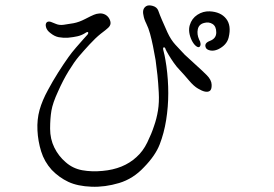

<svg xmlns="http://www.w3.org/2000/svg" viewBox="-20 -706 1040 728"><path d="M847 -564Q858 -609 837.5 -635Q817 -661 775 -663Q750 -664 728.5 -650Q707 -636 699.5 -610.5Q692 -585 707 -553Q714 -539 722.5 -532Q731 -525 736 -528Q741 -532 740.5 -540Q740 -548 735 -556Q726 -576 730 -595Q734 -614 754 -619Q772 -624 786 -615Q800 -606 800 -583Q800 -560 776 -551Q752 -542 761 -524Q765 -517 778 -514.5Q791 -512 807 -519Q840 -535 847 -564ZM608 -519Q610 -514 618.5 -499.5Q627 -485 638.5 -468.5Q650 -452 661 -441Q678 -423 696.5 -401Q715 -379 731 -370Q761 -352 775 -361Q783 -366 782.5 -384.5Q782 -403 764 -421Q746 -439 722.5 -460Q699 -481 680 -499Q662 -518 645 -536.5Q628 -555 615 -583Q602 -612 594 -630.5Q586 -649 580 -666Q575 -679 559.5 -683.5Q544 -688 535 -683Q518 -673 524 -648Q526 -634 534.5 -617Q543 -600 549 -578Q555 -556 560 -531.5Q565 -507 570 -478Q574 -449 577 -421Q580 -393 582 -355Q584 -318 579 -287Q574 -256 564 -228Q555 -200 538.5 -166Q522 -132 497 -110Q448 -65 369 -58Q328 -54 292 -60.5Q256 -67 229 -91Q202 -114 186 -146.5Q170 -179 170 -218Q170 -257 175 -286.5Q180 -316 200 -359Q219 -402 240.5 -437Q262 -472 279 -492Q296 -512 319 -537Q342 -562 362 -578Q382 -593 390 -600.5Q398 -608 399 -616Q400 -624 395 -634Q390 -644 380 -650Q369 -656 357 -655Q345 -654 336 -650Q326 -646 303 -634Q280 -622 259 -618Q237 -614 221 -612Q205 -610 193 -615Q182 -620 173 -623Q164 -626 158 -622Q151 -616 154.5 -603Q158 -590 172 -580Q187 -568 202.5 -565Q218 -562 238 -563Q259 -565 274 -568.5Q289 -572 302 -580Q312 -587 314 -583.5Q316 -580 312 -575Q310 -573 297.5 -559Q285 -545 268.5 -526Q252 -507 240 -490Q222 -465 200.5 -431Q179 -397 162 -365Q140 -325 130 -289Q120 -253 122 -212Q124 -171 136 -132Q148 -93 176 -62Q204 -33 239 -16.5Q274 0 327 2Q378 4 431.5 -12Q485 -28 526 -72Q569 -116 585.5 -158.5Q602 -201 610 -251Q618 -301 618 -352.5Q618 -404 611 -455Q607 -482 604 -496Q601 -510 599 -517Q597 -526 601.5 -526.5Q606 -527 608 -519Z"/></svg>

Font: Hannari
Style: Regular
Weight: 400
Version: Version 1.12